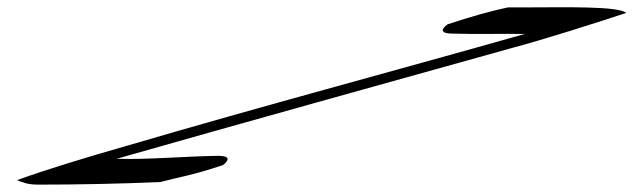

<svg xmlns="http://www.w3.org/2000/svg" viewBox="-20 -486 1716 520"><path d="M26 2C39 7 53 14 83 14C188 14 299 12 414 7C472 -8 504 -12 584 -39C601 -52 604 -64 571 -64C487 -63 374 -53 296 -56C658 -159 1015 -258 1370 -357C1456 -380 1588 -422 1676 -451C1655 -470 1506 -466 1412 -466H1356C1316 -458 1251 -440 1192 -420C1173 -406 1173 -395 1206 -395C1265 -393 1339 -395 1401 -394C1031 -289 701 -202 316 -89C221 -62 102 -26 26 2Z"/></svg>

Font: Snowfall
Style: UltraObl
Weight: 400
Designer: Jasper
Foundry: Cannot Into Space Fonts
Version: Version 0.9